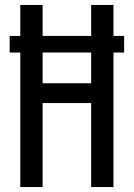

<svg xmlns="http://www.w3.org/2000/svg" viewBox="-20 -755 540 775"><path d="M62 0V-543H19V-610H62V-735H152V-610H348V-735H438V-610H481V-543H438V0H348V-339H152V0ZM348 -419V-543H152V-419Z"/></svg>

Font: Iosevka Bendy Medium
Style: Regular
Weight: 500
Monospace: yes
Designer: Belleve Invis
Foundry: Belleve Invis
Version: Version 30.1.2